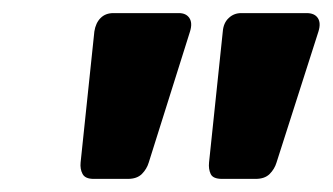

<svg xmlns="http://www.w3.org/2000/svg" viewBox="-20 -730 508 293"><path d="M123 -457Q110 -457 106 -464.5Q102 -472 103 -482L124 -682Q126 -695 133.5 -702.5Q141 -710 153 -710H253Q264 -710 269 -702.5Q274 -695 270 -682L207 -482Q204 -472 196.5 -464.5Q189 -457 175 -457ZM319 -457Q305 -457 301.5 -464.5Q298 -472 299 -482L320 -682Q321 -695 329 -702.5Q337 -710 348 -710H448Q460 -710 465 -702.5Q470 -695 466 -682L402 -482Q399 -472 391.5 -464.5Q384 -457 370 -457Z"/></svg>

Font: Rubik SemiBold
Style: Italic
Weight: 600
Italic angle: -12°
Designer: Hubert and Fischer
Foundry: Hubert and Fischer
Version: Version 2.300;gftools[0.9.30]